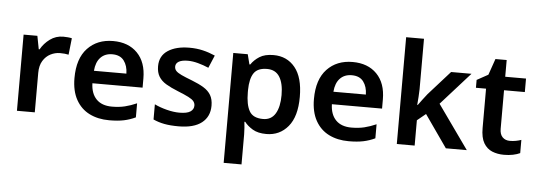

<svg xmlns="http://www.w3.org/2000/svg" viewBox="-58 -940 3800 1361"><g transform="rotate(5 1842.0 -260.0)"><path d="M360 -552Q375 -552 392 -550.5Q409 -549 421 -546L408 -428Q396 -431 380.5 -432.5Q365 -434 347 -434Q312 -434 279.5 -417.5Q247 -401 226 -367Q205 -333 205 -281V0H78V-542H176L194 -448H200Q224 -491 265.5 -521.5Q307 -552 360 -552Z M715 -552Q824 -552 887.5 -487Q951 -422 951 -306V-241H594Q596 -168 635 -128Q674 -88 746 -88Q797 -88 838 -98Q879 -108 922 -127V-27Q882 -8 839 1Q796 10 735 10Q655 10 594 -20.5Q533 -51 498.5 -113Q464 -175 464 -267Q464 -406 533 -479Q602 -552 715 -552ZM717 -458Q665 -458 633.5 -425Q602 -392 597 -330H828Q827 -386 800 -422Q773 -458 717 -458Z M1449 -156Q1449 -78 1393 -34Q1337 10 1228 10Q1170 10 1127.5 2Q1085 -6 1048 -23V-131Q1087 -112 1136 -99.5Q1185 -87 1226 -87Q1280 -87 1304 -103Q1328 -119 1328 -146Q1328 -163 1317.5 -176.5Q1307 -190 1279.5 -204Q1252 -218 1202 -238Q1152 -258 1117.5 -278.5Q1083 -299 1065 -328.5Q1047 -358 1047 -402Q1047 -476 1105 -514Q1163 -552 1258 -552Q1309 -552 1353.5 -541.5Q1398 -531 1441 -512L1403 -422Q1366 -438 1327 -448.5Q1288 -459 1255 -459Q1212 -459 1190 -446Q1168 -433 1168 -410Q1168 -392 1179.5 -379.5Q1191 -367 1218.5 -354Q1246 -341 1296 -322Q1345 -303 1379.5 -282Q1414 -261 1431.5 -231Q1449 -201 1449 -156Z M1856 -552Q1952 -552 2009.5 -481.5Q2067 -411 2067 -272Q2067 -133 2007.5 -61.5Q1948 10 1853 10Q1793 10 1755.5 -12.5Q1718 -35 1697 -63H1691Q1693 -45 1695 -20.5Q1697 4 1697 27V240H1570V-542H1673L1691 -471H1697Q1719 -504 1756.5 -528Q1794 -552 1856 -552ZM1819 -450Q1752 -450 1725 -410Q1698 -370 1697 -289V-273Q1697 -186 1723 -140Q1749 -94 1821 -94Q1879 -94 1908 -142Q1937 -190 1937 -274Q1937 -358 1908 -404Q1879 -450 1819 -450Z M2419 -552Q2528 -552 2591.5 -487Q2655 -422 2655 -306V-241H2298Q2300 -168 2339 -128Q2378 -88 2450 -88Q2501 -88 2542 -98Q2583 -108 2626 -127V-27Q2586 -8 2543 1Q2500 10 2439 10Q2359 10 2298 -20.5Q2237 -51 2202.5 -113Q2168 -175 2168 -267Q2168 -406 2237 -479Q2306 -552 2419 -552ZM2421 -458Q2369 -458 2337.5 -425Q2306 -392 2301 -330H2532Q2531 -386 2504 -422Q2477 -458 2421 -458Z M2908 -400Q2908 -378 2905.5 -346Q2903 -314 2901 -289H2905Q2915 -303 2934.5 -329Q2954 -355 2967 -371L3120 -542H3265L3058 -311L3279 0H3130L2969 -230L2908 -180V0H2781V-760H2908Z M3577 -92Q3599 -92 3620 -96Q3641 -100 3658 -106V-12Q3637 -2 3608 4Q3579 10 3544 10Q3497 10 3459.5 -5.5Q3422 -21 3399.5 -59Q3377 -97 3377 -166V-446H3305V-502L3385 -546L3425 -661H3505V-542H3653V-446H3505V-172Q3505 -132 3525 -112Q3545 -92 3577 -92Z"/></g></svg>

Font: Noto Sans Lao Looped SemiBold
Style: Regular
Weight: 600
Designer: Mark Frömberg, Ben Mitchell
Foundry: The Fontpad Ltd
Version: Version 1.002; ttfautohint (v1.8.4.7-5d5b)